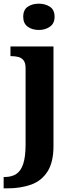

<svg xmlns="http://www.w3.org/2000/svg" viewBox="-40 -790 405 1050"><path d="M-20.1 240V177.9H-13Q23.5 177.9 48.7 161.7Q73.9 145.5 86.9 106.4Q99.9 67.3 99.9 -0.3V-416.8Q99.9 -445.6 89 -459.8Q78 -474 60.1 -478.5Q42.1 -483 20.8 -483H17.2V-536H252.5V8Q252.5 97 219.9 148Q187.3 199 130.5 219.5Q73.6 240 0.1 240ZM172.5 -626.1Q136.3 -626.1 111.7 -643.9Q87 -661.7 87 -698Q87 -736.5 111.8 -753.2Q136.5 -769.9 172.6 -769.9Q207.1 -769.9 232.8 -753.2Q258.5 -736.5 258.5 -698Q258.5 -661.7 232.8 -643.9Q207.2 -626.1 172.5 -626.1Z"/></svg>

Font: Noto Serif Khmer
Style: Regular
Weight: 400
Designer: Danh Hong and the Monotype Design Team
Foundry: Monotype Imaging Inc.
Version: Version 2.003